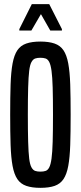

<svg xmlns="http://www.w3.org/2000/svg" viewBox="-20 -896 390 924"><path d="M174 8Q134 8 106.5 -1.5Q79 -11 63.5 -34Q48 -57 40.5 -97.5Q33 -138 31 -198.5Q29 -259 29 -344Q29 -429 31 -489.5Q33 -550 40.5 -590.5Q48 -631 63.5 -654Q79 -677 106.5 -686.5Q134 -696 174 -696Q215 -696 242.5 -686.5Q270 -677 285.5 -654Q301 -631 308.5 -590.5Q316 -550 318 -489.5Q320 -429 320 -344Q320 -259 318 -198.5Q316 -138 308.5 -97.5Q301 -57 285.5 -34Q270 -11 243 -1.5Q216 8 174 8ZM174 -70Q189 -70 199.5 -73.5Q210 -77 217 -90.5Q224 -104 228 -133Q232 -162 233.5 -213.5Q235 -265 235 -344Q235 -423 233.5 -474.5Q232 -526 228 -555Q224 -584 217 -597.5Q210 -611 199.5 -614.5Q189 -618 174 -618Q160 -618 149.5 -614.5Q139 -611 131.5 -597.5Q124 -584 120.5 -555Q117 -526 115.5 -474.5Q114 -423 114 -344Q114 -265 115.5 -213.5Q117 -162 120.5 -133Q124 -104 131.5 -90.5Q139 -77 149.5 -73.5Q160 -70 174 -70ZM73 -749V-756L133 -876H217L278 -756V-749H222L177 -828L131 -749Z"/></svg>

Font: Saira UltraCondensed SemiBold
Style: Regular
Weight: 600
Width: 1
Designer: Hector Gatti with collaboration of the Omnibus-Type team
Foundry: Omnibus-Type
Version: Version 1.101